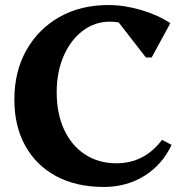

<svg xmlns="http://www.w3.org/2000/svg" viewBox="-20 -726 738 762"><path d="M392 16Q283 16 203.5 -26.5Q124 -69 80.5 -147Q37 -225 37 -331Q37 -442 84.5 -526.5Q132 -611 216 -658.5Q300 -706 410 -706Q473 -706 539.5 -686.5Q606 -667 656 -634L582 -498H559L451 -637Q435 -640 416 -640Q356 -640 308 -603.5Q260 -567 232.5 -503.5Q205 -440 205 -360Q205 -275 234.5 -211.5Q264 -148 317.5 -113Q371 -78 442 -78Q553 -78 623 -171L661 -151Q624 -72 553 -28Q482 16 392 16Z"/></svg>

Font: Platypi SemiBold
Style: Regular
Weight: 600
Designer: David Sargent
Foundry: Bolt Cutter Type
Version: Version 1.200; ttfautohint (v1.8.4.7-5d5b)